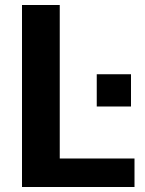

<svg xmlns="http://www.w3.org/2000/svg" viewBox="-20 -723 580 768"><path d="M68 25V-703H219V-89H518V25ZM367 -297V-426H504V-297Z"/></svg>

Font: LINE Seed Sans KR Bold
Style: Regular
Weight: 700
Designer: LINE BX Design & Sandoll Inc & Dalton Maag Ltd
Foundry: Sandoll Inc.
Version: Version 1.000